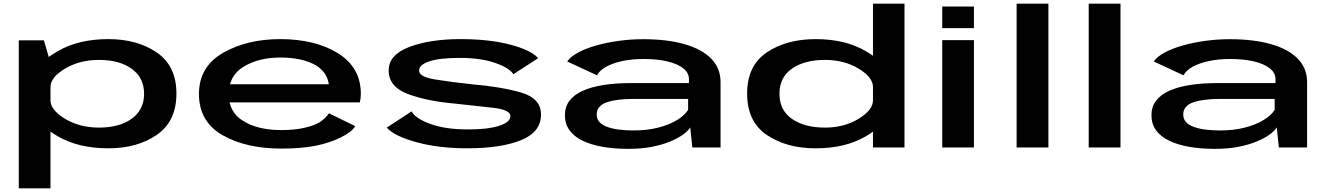

<svg xmlns="http://www.w3.org/2000/svg" viewBox="-20 -805 7250 1048"><path d="M82.5 223H255.5V-462L219.5 -585H82.5ZM571.5 4.5Q729.5 4.5 836.2 -69.2Q943 -143 943 -294Q943 -445 836.2 -518.2Q729.5 -591.5 571.5 -591.5Q409 -591.5 296.5 -526.2Q184 -461 184 -417.5L255.5 -330Q255.5 -383 335.2 -430.5Q415 -478 520 -478Q631.5 -478 699 -429.5Q766.5 -381 766.5 -293Q766.5 -205.5 699 -157Q631.5 -108.5 520 -108.5Q415 -108.5 335.2 -156.5Q255.5 -204.5 255.5 -257.5L184 -169Q184 -125.5 296.5 -60.5Q409 4.5 571.5 4.5Z M1515.5 6V-95Q1388.5 -95 1309 -144Q1228.5 -191 1228.5 -291Q1228.5 -392 1310 -441Q1391.5 -491 1510 -491Q1631.5 -491 1705.5 -447.5Q1765 -411 1775 -345H1212V-246H1944Q1949.5 -267 1949.5 -293.5Q1949.5 -436 1825.5 -514Q1700 -591.5 1509.5 -591.5Q1328.5 -591.5 1197.5 -516.5Q1066 -441 1066 -292Q1066 -140.5 1196 -66.5Q1324 6 1515.5 6ZM1515.5 -95V6Q1626.5 6 1702.5 -9.5Q1778.5 -24.5 1839 -54.5Q1899.5 -83.5 1919 -116.5L1776 -186.5Q1757 -160 1727 -139Q1695.5 -119.5 1642 -107.5Q1589 -95 1515.5 -95Z M2530 4.5Q2714.5 4.5 2823.8 -39.8Q2933 -84 2933 -180Q2933 -269 2822.2 -300.5Q2711.5 -332 2560 -344.5Q2443.5 -357 2355.5 -371.2Q2267.5 -385.5 2267.5 -419.5Q2267.5 -451.5 2323.5 -470.2Q2379.5 -489 2489.5 -489Q2604.5 -489 2683 -461.5Q2761.5 -434 2782 -400L2917.5 -487.5Q2880 -531 2765.8 -561.2Q2651.5 -591.5 2493 -591.5Q2327.5 -591.5 2214.5 -548.8Q2101.5 -506 2101.5 -420.5Q2101.5 -331.5 2205.8 -292.2Q2310 -253 2458.5 -240Q2580 -227.5 2673 -216.5Q2766 -205.5 2766 -171.5Q2766 -138 2704.5 -118.2Q2643 -98.5 2534.5 -98.5Q2411 -98.5 2329 -128.5Q2247 -158.5 2226.5 -197L2091 -108.5Q2132 -62 2253.2 -28.8Q2374.5 4.5 2530 4.5Z M3411 7.5Q3479.5 7.5 3535.8 -3.2Q3592 -14 3635 -31.5Q3678 -49 3706.5 -69.2Q3735 -89.5 3747.5 -109.5L3759 0H3913V-357.5Q3913 -432 3862.8 -484Q3812.5 -536 3718 -563.5Q3623.5 -591 3490 -591Q3423 -591 3357.5 -582Q3292 -573 3235.2 -557Q3178.5 -541 3136.8 -518.8Q3095 -496.5 3076 -469.5L3238.5 -394Q3253 -421.5 3289.5 -441.2Q3326 -461 3378.2 -472Q3430.5 -483 3491.5 -483Q3567.5 -483 3623 -469.8Q3678.5 -456.5 3709.5 -432Q3740.5 -407.5 3740.5 -373.5V-351.5H3422Q3341.5 -351.5 3275.2 -341.2Q3209 -331 3161.5 -309.8Q3114 -288.5 3088.8 -255.5Q3063.5 -222.5 3063.5 -176Q3063.5 -129 3088.5 -94.2Q3113.5 -59.5 3160 -37Q3206.5 -14.5 3270 -3.5Q3333.5 7.5 3411 7.5ZM3439 -93Q3396.5 -93 3359.8 -97.5Q3323 -102 3295.2 -112Q3267.5 -122 3252.2 -138.5Q3237 -155 3237 -180.5Q3237 -204.5 3251.8 -221.2Q3266.5 -238 3293.2 -247Q3320 -256 3356 -260.5Q3392 -265 3434 -265H3736V-205.5Q3718.5 -176.5 3676.8 -150.5Q3635 -124.5 3574.2 -108.8Q3513.5 -93 3439 -93Z M4745 0H4917V-785H4745V-119.5ZM4431.5 4.5Q4594 4.5 4705 -60.5Q4816 -125.5 4816 -169L4745 -257.5Q4745 -204.5 4666.5 -156.5Q4588 -108.5 4483 -108.5Q4371.5 -108.5 4303 -156Q4234.5 -203.5 4234.5 -293Q4234.5 -383 4303 -430.5Q4371.5 -478 4483 -478Q4588 -478 4666.5 -430.5Q4745 -383 4745 -330L4816 -417.5Q4816 -461 4705 -526.2Q4594 -591.5 4431.5 -591.5Q4273.5 -591.5 4165.8 -519.2Q4058 -447 4058 -294Q4058 -141 4165.8 -68.2Q4273.5 4.5 4431.5 4.5Z M5123 0H5296V-586H5123ZM5123 -769.5V-651.5H5296V-769.5Z M5529 0H5702.5V-785H5529Z M5922.5 0H6096V-785H5922.5Z M6612.5 7.5Q6681 7.5 6737.2 -3.2Q6793.5 -14 6836.5 -31.5Q6879.5 -49 6908 -69.2Q6936.5 -89.5 6949 -109.5L6960.5 0H7114.5V-357.5Q7114.5 -432 7064.2 -484Q7014 -536 6919.5 -563.5Q6825 -591 6691.5 -591Q6624.5 -591 6559 -582Q6493.5 -573 6436.8 -557Q6380 -541 6338.2 -518.8Q6296.5 -496.5 6277.5 -469.5L6440 -394Q6454.5 -421.5 6491 -441.2Q6527.5 -461 6579.8 -472Q6632 -483 6693 -483Q6769 -483 6824.5 -469.8Q6880 -456.5 6911 -432Q6942 -407.5 6942 -373.5V-351.5H6623.5Q6543 -351.5 6476.8 -341.2Q6410.5 -331 6363 -309.8Q6315.5 -288.5 6290.2 -255.5Q6265 -222.5 6265 -176Q6265 -129 6290 -94.2Q6315 -59.5 6361.5 -37Q6408 -14.5 6471.5 -3.5Q6535 7.5 6612.5 7.5ZM6640.5 -93Q6598 -93 6561.2 -97.5Q6524.5 -102 6496.8 -112Q6469 -122 6453.8 -138.5Q6438.5 -155 6438.5 -180.5Q6438.5 -204.5 6453.2 -221.2Q6468 -238 6494.8 -247Q6521.5 -256 6557.5 -260.5Q6593.5 -265 6635.5 -265H6937.5V-205.5Q6920 -176.5 6878.2 -150.5Q6836.5 -124.5 6775.8 -108.8Q6715 -93 6640.5 -93Z"/></svg>

Font: Anybody ExtraExpanded SemiBold
Style: Regular
Weight: 600
Width: 8
Version: Version 1.113;gftools[0.9.25]